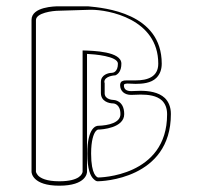

<svg xmlns="http://www.w3.org/2000/svg" viewBox="-20 -552 642 609"><path d="M396 -251C406 -251 415 -252 426 -252C450 -252 477 -249 494 -233C504 -223 510 -209 510 -190V-189C510 9 294 11 291 11C288 10 269 4 269 -65C269 -107 277 -127 283 -135C288 -141 291 -141 291 -141C303 -141 374 -146 374 -190C374 -234 341 -235 340 -235C338 -235 313 -236 312 -255V-288C312 -289 311 -291 311 -292C311 -311 344 -313 345 -313H346C355 -317 365 -327 365 -350C365 -389 277 -391 242 -392V-7C241 -2 235 23 168 23C127 23 109 13 101 5C95 -2 94 -7 94 -7V-488C94 -511 146 -518 168 -518L266 -521H270C322 -521 482 -493 482 -350C482 -308 448 -297 410 -297H384C378 -297 373 -297 369 -295C362 -293 361 -286 361 -282C361 -263 375 -251 396 -251ZM259 -532H168H166C155 -532 80 -531 80 -489V-7C80 -4 83 37 168 37C254 37 256 -4 256 -7V-381C279 -380 354 -374 354 -350C354 -324 339 -321 335 -321C324 -321 300 -315 300 -292V-290V-285V-257C300 -230 326 -224 339 -224C340 -224 362 -223 362 -190C362 -163 325 -154 291 -153C286 -153 257 -149 257 -65C257 -15 267 7 277 16C283 22 287 23 290 23C301 23 522 17 522 -190V-191C522 -212 515 -229 503 -241C483 -260 451 -264 426 -264C415 -264 406 -263 396 -263C381 -263 373 -269 373 -281C373 -283 374 -283 374 -284V-285C377 -286 380 -287 384 -287C392 -287 401 -286 410 -286C431 -286 459 -288 476 -305C487 -316 493 -331 493 -350C493 -511 311 -527 259 -532Z"/></svg>

Font: Platiipus Light
Style: Light
Weight: 400
Version: Version 001.000